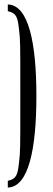

<svg xmlns="http://www.w3.org/2000/svg" viewBox="-20 -780 238 860"><path d="M71 -350C71 -100 71 -100 65 -51C59 5 53 21 15 30V60C108 58 143 -112 143 -350C143 -588 108 -758 15 -760V-730C53 -721 59 -705 65 -649C71 -600 71 -600 71 -350Z"/></svg>

Font: Americaine Condensed
Style: Regular
Weight: 400
Width: 3
Designer: Alan Madić
Foundry: ESAD Valence
Version: Version 0.001;Glyphs 3.1.2 (3151)